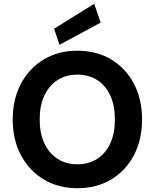

<svg xmlns="http://www.w3.org/2000/svg" viewBox="-20 -979 815 1011"><path d="M387 12Q287 12 210.5 -34Q134 -80 90.5 -161.5Q47 -243 47 -350Q47 -457 90.5 -538.5Q134 -620 210.5 -666Q287 -712 387 -712Q489 -712 565.5 -666Q642 -620 685 -538.5Q728 -457 728 -350Q728 -243 685 -161.5Q642 -80 565.5 -34Q489 12 387 12ZM387 -114Q448 -114 492.5 -143Q537 -172 561 -224.5Q585 -277 585 -350Q585 -423 561 -475.5Q537 -528 492.5 -557Q448 -586 387 -586Q327 -586 282.5 -557Q238 -528 213.5 -475.5Q189 -423 189 -350Q189 -277 213.5 -224.5Q238 -172 282.5 -143Q327 -114 387 -114ZM293 -743 265 -828 476 -959 510 -860Z"/></svg>

Font: DM Sans 12pt ExtraBold
Style: Regular
Weight: 800
Version: Version 4.004;gftools[0.9.30]